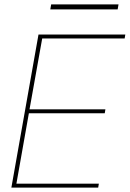

<svg xmlns="http://www.w3.org/2000/svg" viewBox="-20 -858 593 878"><path d="M32 0 156 -700H553L550 -682H173L115 -358H462L459 -340H112L55 -18H432L429 0ZM210 -815 214 -838H522L518 -815Z"/></svg>

Font: DM Sans 9pt Thin
Style: Italic
Weight: 250
Italic angle: -10°
Version: Version 4.004;gftools[0.9.30]